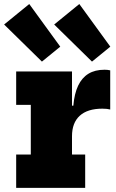

<svg xmlns="http://www.w3.org/2000/svg" viewBox="-48 -912 562 932"><path d="M337 -892.5 487.5 -685.5 398.5 -613 215 -793ZM94 -892.5 244.5 -685.5 155.5 -613 -28 -793ZM301.5 -162H365.5V0H30.5V-162H101.5V-403H30.5V-565H301.5ZM487 -380.5Q479 -382.5 470.2 -383.5Q461.5 -384.5 449 -384.5Q377 -384.5 339.2 -350.2Q301.5 -316 301.5 -250.5L272 -399H308Q313 -457.5 331.2 -496Q349.5 -534.5 381.2 -554Q413 -573.5 459.5 -573.5Q467 -573.5 473.8 -572.8Q480.5 -572 487 -570.5Z"/></svg>

Font: Hepta Slab ExtraBold
Style: Regular
Weight: 800
Designer: Michael LaGattuta
Foundry: Michael LaGattuta
Version: Version 1.102